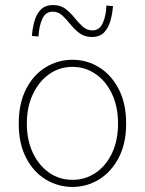

<svg xmlns="http://www.w3.org/2000/svg" viewBox="-20 -726 572 758"><path d="M266 12Q209 12 160.5 -17.5Q112 -47 83 -103Q54 -159 54 -238Q54 -318 83 -374.5Q112 -431 160.5 -460.5Q209 -490 266 -490Q323 -490 371 -460.5Q419 -431 448.5 -374.5Q478 -318 478 -238Q478 -159 448.5 -103Q419 -47 371 -17.5Q323 12 266 12ZM266 -16Q317 -16 358 -44Q399 -72 422.5 -122Q446 -172 446 -238Q446 -304 422.5 -354.5Q399 -405 358 -433.5Q317 -462 266 -462Q215 -462 174.5 -433.5Q134 -405 110 -354.5Q86 -304 86 -238Q86 -172 110 -122Q134 -72 174.5 -44Q215 -16 266 -16ZM343 -580Q314 -580 294 -595Q274 -610 258 -630Q242 -650 226 -665Q210 -680 188 -680Q160 -680 147 -651.5Q134 -623 132 -582L106 -584Q108 -613 115.5 -641Q123 -669 140.5 -687.5Q158 -706 190 -706Q219 -706 238.5 -691Q258 -676 274 -656Q290 -636 306.5 -621Q323 -606 345 -606Q373 -606 386 -635.5Q399 -665 400 -704L426 -702Q424 -674 416.5 -646Q409 -618 392 -599Q375 -580 343 -580Z"/></svg>

Font: Source Sans 3 Variable
Style: Regular
Weight: 200
Designer: Paul D. Hunt
Foundry: Adobe Systems Incorporated
Version: Version 3.026